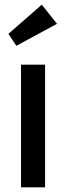

<svg xmlns="http://www.w3.org/2000/svg" viewBox="-20 -802 283 822"><path d="M70 0V-525H173V0ZM50 -606 16 -657 159 -782 224 -700Z"/></svg>

Font: Lexend Deca
Style: Regular
Weight: 400
Designer: Bonnie Shaver-Troup, Thomas Jockin
Foundry: Lexend
Version: Version 1.008; ttfautohint (v1.8.4.7-5d5b)